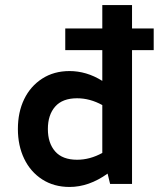

<svg xmlns="http://www.w3.org/2000/svg" viewBox="-20 -730 630 762"><path d="M256 12Q194 12 147.5 -18Q101 -48 76 -100Q51 -152 51 -218Q51 -285 76 -336.5Q101 -388 147.5 -418Q194 -448 256 -448Q289 -448 321.5 -438.5Q354 -429 386 -409V-531H239V-617H386V-710H504V-617H590V-531H504V0H417L407 -41Q333 12 256 12ZM286 -96Q337 -96 386 -123V-313Q337 -340 286 -340Q228 -340 199 -307Q170 -274 170 -218Q170 -162 199 -129Q228 -96 286 -96Z"/></svg>

Font: Sometype Mono
Style: Bold
Weight: 700
Monospace: yes
Designer: Ryoichi Tsunekawa
Foundry: Dharma Type
Version: Version 1.000; ttfautohint (v1.8.3)